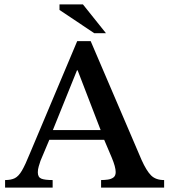

<svg xmlns="http://www.w3.org/2000/svg" viewBox="-20 -848 768 868"><path d="M218 0H3V-34Q30 -34 47 -42.5Q64 -51 79 -76.5Q94 -102 115 -154L329 -662H390L620 -125Q642 -76 663 -55Q684 -34 722 -34V0H437V-34Q451 -34 466.5 -36Q482 -38 492.5 -45.5Q503 -53 503 -70Q503 -93 485 -136L451 -216H203L163 -121Q159 -109 155 -95.5Q151 -82 151 -69Q151 -47 166.5 -40.5Q182 -34 218 -34ZM219 -260H435L331 -530H328ZM459 -698H406L249 -803V-828H355Z"/></svg>

Font: STIX Two Text Medium
Style: Regular
Weight: 500
Designer: Ross Mills, John Hudson & Paul Hanslow, Tiro Typeworks Ltd; with prior portions MicroPress Inc., and Coen Hoffman.
Foundry: Tiro Typeworks Ltd
Version: Version 2.13 b171